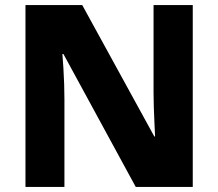

<svg xmlns="http://www.w3.org/2000/svg" viewBox="-20 -734 857 754"><path d="M737 0H513L229 -522H225Q227 -498 229 -466.5Q231 -435 232 -403.5Q233 -372 233 -345V0H80V-714H303L586 -198H589Q588 -222 586.5 -252Q585 -282 584 -313.5Q583 -345 583 -369V-714H737Z"/></svg>

Font: Noto Sans Hebrew Thin ExtraBold
Style: Regular
Weight: 800
Version: Version 3.001